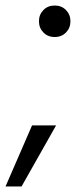

<svg xmlns="http://www.w3.org/2000/svg" viewBox="-59 -553 300 695"><path d="M139 -419Q114 -419 98 -435.5Q82 -452 82 -476Q82 -500 98 -516.5Q114 -533 139 -533Q164 -533 180 -516.5Q196 -500 196 -476Q196 -452 180 -435.5Q164 -419 139 -419ZM-39 122 57 -99H144L19 122Z"/></svg>

Font: DM Sans 10pt
Style: Italic
Weight: 400
Italic angle: -10°
Version: Version 4.004;gftools[0.9.30]